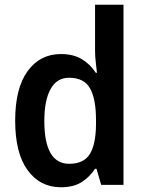

<svg xmlns="http://www.w3.org/2000/svg" viewBox="-20 -780 615 810"><path d="M237 10Q149 10 96.5 -62Q44 -134 44 -271Q44 -408 96.5 -480Q149 -552 237 -552Q289 -552 325 -530.5Q361 -509 384 -473H389Q387 -492 384 -517.5Q381 -543 381 -566V-760H501V0H407L387 -68H381Q358 -33 324 -11.5Q290 10 237 10ZM272 -89Q333 -89 358.5 -129.5Q384 -170 385 -253V-274Q385 -362 360 -407Q335 -452 271 -452Q220 -452 193.5 -404.5Q167 -357 167 -270Q167 -89 272 -89Z"/></svg>

Font: Noto Sans Sinhala UI SemiCondensed SemiBold
Style: Regular
Weight: 600
Width: 4
Designer: Jelle Bosma - Monotype Design Team
Foundry: Monotype Imaging Inc.
Version: Version 2.006; ttfautohint (v1.8.4.7-5d5b)